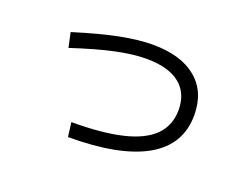

<svg xmlns="http://www.w3.org/2000/svg" viewBox="-89 -732 1178 908"><g transform="rotate(20 500.0 -278.0)"><path d="M306 -76Q462 -76 563 -100.5Q664 -125 713.5 -175.5Q763 -226 763 -303Q763 -388 705.5 -433.5Q648 -479 538 -479Q471 -479 384.5 -460.5Q298 -442 173 -401L157 -475Q289 -516 381 -534Q473 -552 544 -552Q685 -552 763 -487.5Q841 -423 841 -305Q841 -156 708 -80Q575 -4 315 -4Z"/></g></svg>

Font: M PLUS 2 Thin
Style: Regular
Weight: 400
Version: Version 1.001